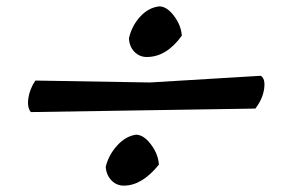

<svg xmlns="http://www.w3.org/2000/svg" viewBox="-20 -673 883 603"><path d="M441 -494Q418 -494 402 -510.5Q386 -527 385 -553Q394 -592 420 -620.5Q446 -649 480 -653Q504 -653 526.5 -623Q549 -593 551 -561Q503 -494 441 -494ZM369 -90Q346 -90 330 -106.5Q314 -123 312 -149Q321 -186 347.5 -215.5Q374 -245 407 -250Q431 -250 454 -219.5Q477 -189 479 -156Q426 -90 369 -90ZM799 -435Q814 -426 809.5 -394Q805 -362 782 -332L77 -321Q65 -335 69 -364Q73 -393 91 -420L451 -414Z"/></svg>

Font: Tillana ExtraBold
Style: Regular
Weight: 800
Designer: Lipi Raval (Devanagari, Latin), Jonny Pinhorn (Latin)
Foundry: Indian Type Foundry
Version: Version 2.003;PS 1.0;hotconv 1.0.79;makeotf.lib2.5.61930; tt